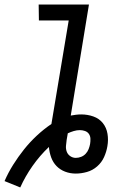

<svg xmlns="http://www.w3.org/2000/svg" viewBox="-37 -755 557 844"><path d="M52 69 -17 41Q-1 4 21 -31Q43 -66 68.5 -98Q94 -130 124.5 -158.5Q155 -187 189 -210L265 -665H134L133 -735H354L274 -247Q285 -249 296.5 -250.5Q308 -252 320 -252Q348 -252 373.5 -243Q399 -234 415 -214Q431 -194 435.5 -167Q440 -140 435 -112Q431 -88 420.5 -64.5Q410 -41 390 -23.5Q370 -6 345 1Q320 8 296 8Q271 8 249 -0.5Q227 -9 211.5 -25Q196 -41 188 -63Q180 -85 178 -109Q138 -71 106 -25.5Q74 20 52 69ZM296 -61Q308 -61 319.5 -65.5Q331 -70 339.5 -79Q348 -88 352.5 -99.5Q357 -111 359 -122Q361 -134 360.5 -145.5Q360 -157 354 -166Q348 -175 337 -179Q326 -183 314 -183Q301 -183 287.5 -179Q274 -175 261 -169L256 -140Q254 -127 253 -113.5Q252 -100 256.5 -88Q261 -76 272 -68.5Q283 -61 296 -61Z"/></svg>

Font: Iosevka Curly
Style: Italic
Weight: 400
Italic angle: -9°
Monospace: yes
Designer: Belleve Invis
Foundry: Belleve Invis
Version: Version 22.1.2; ttfautohint (v1.8.4)